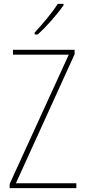

<svg xmlns="http://www.w3.org/2000/svg" viewBox="-20 -971 440 991"><path d="M308 -944V-951H278C246 -901 204 -852 159 -803V-793H175C218 -832 275 -896 308 -944ZM374 0V-25H62L365 -691V-714H47V-689H335L30 -22V0Z"/></svg>

Font: Noto Sans Khmer UI Condensed Thin
Style: Regular
Weight: 100
Width: 3
Designer: Danh Hong and the Monotype Design Team
Foundry: Monotype Imaging Inc.
Version: Version 2.002